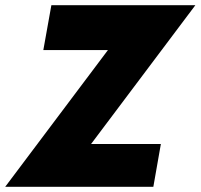

<svg xmlns="http://www.w3.org/2000/svg" viewBox="-45 -720 773 740"><path d="M122 -527 153 -700H708L306 -165H575L546 0H-25L371 -527Z"/></svg>

Font: Jost* Heavy
Style: Italic
Weight: 800
Italic angle: -10°
Version: Version 3.7